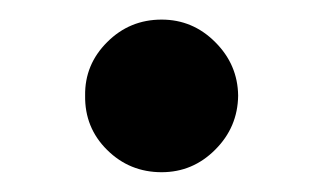

<svg xmlns="http://www.w3.org/2000/svg" viewBox="-20 -416 330 196"><path d="M145 -240.2Q112.3 -240.2 89.4 -262.9Q66.4 -285.6 66.9 -318.4Q66.4 -350.1 89.4 -373Q112.3 -396 145 -396Q176.8 -396 199.7 -373Q222.7 -350.1 223.1 -318.4Q222.7 -286.1 199.7 -263.2Q176.8 -240.2 145 -240.2Z"/></svg>

Font: Interop SemBd
Style: Regular
Weight: 600
Designer: Rasmus Andersson, Google, Jang Haemin
Foundry: jhaemin
Version: Version 1.007